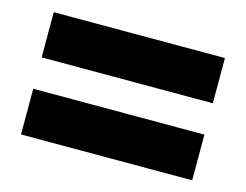

<svg xmlns="http://www.w3.org/2000/svg" viewBox="-61 -621 687 537"><g transform="rotate(15 283.0 -352.0)"><path d="M35.2 -397.9V-528.8H530.8V-397.9ZM35.2 -174.8V-307.1H530.8V-174.8Z"/></g></svg>

Font: OpenSansExtrabold
Style: Regular
Weight: 800
Foundry: Ascender Corporation
Version: Version 1.10